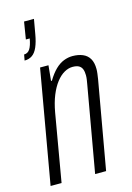

<svg xmlns="http://www.w3.org/2000/svg" viewBox="-115 -803 594 862"><g transform="rotate(-15 182.5 -372.0)"><path d="M10 0 102 -526H141L134 -455H138Q156 -485 175 -503.5Q194 -522 214.5 -530Q235 -538 255 -538Q282 -538 302.5 -529.5Q323 -521 334 -502.5Q345 -484 345 -454Q345 -444 343.5 -432.5Q342 -421 340 -408L268 0H217L287 -398Q289 -409 290.5 -419Q292 -429 292 -439Q292 -456 287.5 -467.5Q283 -479 272.5 -485Q262 -491 243 -491Q224 -491 204.5 -480Q185 -469 167.5 -446.5Q150 -424 136.5 -391Q123 -358 115 -313L61 0ZM43 -574 48 -601Q65 -601 75 -616Q85 -631 91 -664H73L86 -744H132L120 -676Q114 -641 104 -618Q94 -595 79 -584.5Q64 -574 43 -574Z"/></g></svg>

Font: Archivo ExtraCondensed ExtraLight
Style: Italic
Weight: 250
Width: 2
Italic angle: -10°
Designer: Hector Gatti
Foundry: Omnibus-Type
Version: Version 2.001